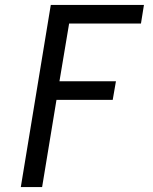

<svg xmlns="http://www.w3.org/2000/svg" viewBox="-20 -755 616 775"><path d="M64 0H150L208 -352H435L448 -427H220L259 -660H549L561 -735H185Z"/></svg>

Font: Iosevka Sparkle Oblique
Style: Regular
Weight: 400
Italic angle: -9°
Designer: Belleve Invis
Foundry: Belleve Invis
Version: Version 4.5.0; ttfautohint (v1.8.3)